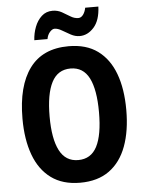

<svg xmlns="http://www.w3.org/2000/svg" viewBox="-61 -1023 780 1030"><g transform="rotate(-5 329.0 -507.5)"><path d="M609 -409Q609 -296 578.5 -213.5Q548 -131 486 -86Q424 -41 329 -41Q235 -41 173 -86.5Q111 -132 80.5 -215Q50 -298 50 -410Q50 -586 120 -681Q190 -776 330 -776Q425 -776 486.5 -731Q548 -686 578.5 -604Q609 -522 609 -409ZM196 -409Q196 -289 228.5 -226Q261 -163 329 -163Q398 -163 430 -225Q462 -287 462 -409Q462 -531 430 -593.5Q398 -656 330 -656Q261 -656 228.5 -593Q196 -530 196 -409ZM150 -824Q152 -861 165 -895Q178 -929 202 -951Q226 -973 261 -973Q288 -973 310.5 -960.5Q333 -948 353.5 -935Q374 -922 396 -922Q411 -922 422 -937Q433 -952 437 -974H508Q505 -900 471.5 -862.5Q438 -825 395 -825Q371 -825 347.5 -837.5Q324 -850 302.5 -863Q281 -876 263 -876Q251 -876 238 -861.5Q225 -847 221 -824Z"/></g></svg>

Font: Noto Sans Tamil UI Condensed
Style: Bold
Weight: 700
Width: 3
Designer: Jelle Bosma - Monotype Design Team
Foundry: Monotype Imaging Inc.
Version: Version 2.004; ttfautohint (v1.8.4.7-5d5b)